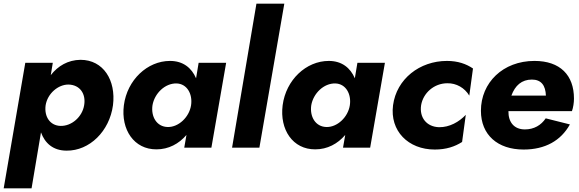

<svg xmlns="http://www.w3.org/2000/svg" viewBox="-31 -800 3137 1040"><path d="M140 220 191 -83C212 -25 256 16 330 16C454 17 562 -89 581 -230C598 -365 529 -476 405 -476C337 -475 283 -443 244 -393L255 -460H106L-11 220ZM425 -231C415 -167 357 -116 296 -118C240 -120 208 -168 216 -229C226 -294 285 -343 341 -342C402 -340 435 -292 425 -231Z M640 -230C623 -98 695 10 817 9C882 9 938 -21 979 -69L967 0H1114L1194 -460H1045L1031 -376C1007 -432 961 -470 890 -470C767 -470 658 -367 640 -230ZM795 -230C806 -294 863 -350 926 -348C982 -346 1013 -291 1004 -230C994 -165 936 -111 878 -112C817 -113 786 -169 795 -230Z M1358 -780 1226 0H1374L1509 -780Z M1500 -230C1483 -98 1555 10 1677 9C1742 9 1798 -21 1839 -69L1827 0H1974L2054 -460H1905L1891 -376C1867 -432 1821 -470 1750 -470C1627 -470 1518 -367 1500 -230ZM1655 -230C1666 -294 1723 -350 1786 -348C1842 -346 1873 -291 1864 -230C1854 -165 1796 -111 1738 -112C1677 -113 1646 -169 1655 -230Z M2250 -230C2261 -296 2320 -349 2392 -349C2441 -350 2486 -324 2511 -282L2531 -429C2494 -454 2449 -470 2390 -470C2242 -470 2117 -372 2098 -230C2080 -91 2180 10 2324 10C2386 10 2433 -6 2472 -31L2492 -178C2456 -140 2404 -110 2347 -111C2280 -113 2240 -163 2250 -230Z M2805 10C2922 10 3007 -38 3056 -126L2925 -159C2900 -122 2862 -99 2812 -99C2754 -99 2722 -138 2723 -198H3067C3074 -217 3078 -244 3078 -266C3078 -393 3003 -470 2864 -470C2693 -470 2574 -352 2574 -200C2574 -69 2665 10 2805 10ZM2850 -369C2901 -369 2924 -337 2926 -282H2739C2759 -337 2795 -369 2850 -369Z"/></svg>

Font: Jost*
Style: Bold Italic
Weight: 700
Italic angle: -10°
Version: Version 3.7